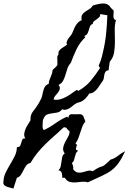

<svg xmlns="http://www.w3.org/2000/svg" viewBox="-110 -996 749 1117"><path d="M618.2 -116.2Q597.7 -72.3 579.1 -46.9Q560.5 -21.5 537.6 -4.4Q514.6 12.7 482.4 27.3Q450.2 42 401.4 64.5Q381.8 59.6 363.3 62Q344.7 64.5 327.6 65.4Q310.5 66.4 294.9 62Q279.3 57.6 266.6 38.1H252Q252.9 25.4 249.5 11.2Q246.1 -2.9 230.5 -4.9Q240.2 -15.6 243.2 -28.8Q246.1 -42 247.6 -55.7Q249 -69.3 252 -82Q254.9 -94.7 266.6 -103.5Q254.9 -119.1 257.3 -135.3Q259.8 -151.4 268.1 -167.5Q276.4 -183.6 285.6 -199.7Q294.9 -215.8 294.9 -232.4Q286.1 -238.3 278.8 -248.5Q271.5 -258.8 258.8 -253.9Q232.4 -228.5 206.1 -205.6Q179.7 -182.6 154.8 -158.2Q129.9 -133.8 107.9 -106.9Q85.9 -80.1 67.4 -47.9Q50.8 -44.9 42 -32.2Q33.2 -19.5 26.4 -5.4Q19.5 8.8 11.2 21.5Q2.9 34.2 -11.7 38.1Q-16.6 53.7 -22 69.8Q-27.3 85.9 -32.2 101.6Q-38.1 98.6 -47.4 96.7Q-56.6 94.7 -65.4 91.8Q-74.2 88.9 -81.1 84.5Q-87.9 80.1 -89.8 73.2Q-90.8 71.3 -90.3 64.9Q-89.8 58.6 -89.8 56.6Q-87.9 29.3 -75.7 5.4Q-63.5 -18.6 -49.8 -41.5Q-36.1 -64.5 -24.4 -87.9Q-12.7 -111.3 -11.7 -139.6Q2.9 -139.6 7.3 -148.4Q11.7 -157.2 14.2 -167Q16.6 -176.8 20.5 -184.6Q24.4 -192.4 38.1 -190.4Q29.3 -202.1 30.8 -216.3Q32.2 -230.5 38.1 -244.6Q43.9 -258.8 52.7 -272Q61.5 -285.2 67.4 -295.9Q66.4 -309.6 69.8 -323.2Q73.2 -336.9 82 -347.7Q90.8 -358.4 97.7 -368.2Q104.5 -377.9 111.3 -388.7Q115.2 -393.6 117.7 -399.4Q120.1 -405.3 123 -410.2Q131.8 -422.9 134.8 -437Q137.7 -451.2 141.1 -465.3Q144.5 -479.5 150.9 -490.7Q157.2 -502 173.8 -508.8Q173.8 -519.5 177.2 -528.8Q180.7 -538.1 184.6 -547.9Q188.5 -557.6 191.9 -566.9Q195.3 -576.2 195.3 -586.9Q198.2 -591.8 204.1 -596.7Q210 -601.6 214.8 -606.4Q219.7 -611.3 222.7 -616.7Q225.6 -622.1 223.6 -629.9Q224.6 -642.6 223.1 -656.2Q221.7 -669.9 230.5 -679.7Q228.5 -692.4 233.9 -700.2Q239.3 -708 247.1 -713.9Q254.9 -719.7 264.2 -725.1Q273.4 -730.5 280.3 -737.3Q275.4 -744.1 278.3 -752.9Q281.2 -761.7 286.6 -770Q292 -778.3 298.8 -786.1Q305.7 -793.9 308.6 -799.8Q314.5 -811.5 318.8 -823.2Q323.2 -835 329.1 -845.2Q335 -855.5 343.3 -864.3Q351.6 -873 365.2 -878.9Q361.3 -898.4 367.7 -909.2Q374 -919.9 385.3 -927.7Q396.5 -935.5 409.2 -942.9Q421.9 -950.2 429.7 -963.9Q440.4 -966.8 453.1 -970.2Q465.8 -973.6 478.5 -975.1Q491.2 -976.6 502.9 -974.6Q514.6 -972.7 524.4 -963.9Q528.3 -960 529.3 -959Q530.3 -958 530.3 -957.5Q530.3 -957 530.8 -955.6Q531.2 -954.1 535.2 -950.2Q539.1 -946.3 543 -942.9Q546.9 -939.5 550.8 -934.6Q551.8 -927.7 550.8 -919.4Q549.8 -911.1 549.8 -903.3Q549.8 -895.5 552.2 -888.7Q554.7 -881.8 564.5 -878.9Q556.6 -850.6 557.6 -818.4Q558.6 -786.1 558.6 -753.4Q558.6 -720.7 553.7 -690.4Q548.8 -660.2 528.3 -636.7L521.5 -586.9Q508.8 -585.9 503.9 -578.6Q499 -571.3 497.1 -561.5Q495.1 -551.8 493.7 -541Q492.2 -530.3 486.3 -523.4Q478.5 -513.7 470.7 -501Q462.9 -488.3 454.1 -477.5Q445.3 -466.8 434.1 -459.5Q422.9 -452.1 408.2 -452.1Q406.2 -446.3 400.4 -438.5Q394.5 -430.7 387.2 -423.3Q379.9 -416 372.1 -410.6Q364.3 -405.3 358.4 -403.3Q350.6 -400.4 344.2 -398.9Q337.9 -397.5 330.1 -392.6Q321.3 -387.7 312.5 -379.9Q303.7 -372.1 293.9 -366.2Q284.2 -360.4 273.4 -357.9Q262.7 -355.5 252 -360.4Q239.3 -344.7 223.1 -341.3Q207 -337.9 191.9 -336.4Q176.8 -335 163.6 -329.6Q150.4 -324.2 143.6 -305.7Q141.6 -303.7 140.1 -297.4Q138.7 -291 138.7 -289.1Q138.7 -278.3 137.7 -262.7Q136.7 -247.1 145.5 -239.3Q180.7 -255.9 212.4 -278.8Q244.1 -301.8 280.3 -317.4L287.1 -309.6Q290 -331.1 305.7 -331.5Q321.3 -332 337.9 -331.1H344.7Q346.7 -331.1 348.1 -331.5Q349.6 -332 351.6 -332Q370.1 -332 376 -317.4Q381.8 -302.7 386.7 -289.1Q376 -277.3 369.6 -261.2Q363.3 -245.1 357.9 -227.5Q352.5 -210 346.2 -192.9Q339.8 -175.8 329.1 -161.1Q337.9 -156.2 336.9 -150.4Q335.9 -144.5 333.5 -138.7Q331.1 -132.8 332 -127.4Q333 -122.1 344.7 -119.1Q335 -112.3 331.5 -103Q328.1 -93.8 325.7 -83.5Q323.2 -73.2 320.3 -64Q317.4 -54.7 308.6 -47.9Q312.5 -39.1 314.9 -30.8Q317.4 -22.5 315.4 -11.7Q329.1 5.9 343.3 7.8Q357.4 9.8 371.1 5.9Q384.8 2 399.4 -2Q414.1 -5.9 429.7 0Q457 -18.6 467.8 -22.5Q478.5 -26.4 484.9 -28.3Q491.2 -30.3 500 -37.1Q508.8 -43.9 533.2 -67.4Q557.6 -74.2 576.7 -89.8Q595.7 -105.5 618.2 -116.2ZM472.7 -914.1Q473.6 -902.3 467.3 -896Q460.9 -889.6 453.1 -884.3Q445.3 -878.9 438 -873.5Q430.7 -868.2 429.7 -857.4Q417 -851.6 413.1 -841.8Q409.2 -832 406.7 -821.8Q404.3 -811.5 399.4 -801.8Q394.5 -792 379.9 -786.1L386.7 -779.3Q354.5 -750 335.4 -710Q316.4 -669.9 301.8 -629.9Q288.1 -615.2 282.2 -597.2Q276.4 -579.1 271 -561Q265.6 -543 257.3 -526.9Q249 -510.7 230.5 -502Q240.2 -489.3 237.8 -478.5Q235.4 -467.8 227.5 -458Q219.7 -448.2 211.4 -438.5Q203.1 -428.7 202.1 -417Q220.7 -413.1 238.8 -418Q256.8 -422.9 274.4 -432.1Q292 -441.4 307.6 -453.1Q323.2 -464.8 337.9 -473.6L344.7 -466.8Q388.7 -491.2 417.5 -525.9Q446.3 -560.5 472.7 -601.6Q463.9 -608.4 464.8 -616.2Q466.8 -621.1 469.7 -627.9Q472.7 -634.8 474.6 -639.6Q484.4 -668.9 489.3 -694.3Q502 -747.1 507.3 -800.3Q512.7 -853.5 514.6 -907.2Z"/></svg>

Font: Homemade Apple
Style: Regular
Weight: 400
Designer: Font Diner, Inc
Foundry: Font Diner, Inc
Version: Version 1.000